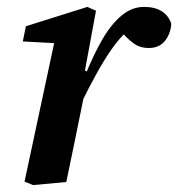

<svg xmlns="http://www.w3.org/2000/svg" viewBox="-20 -527 516 556"><path d="M212 -222 205 -312H228Q251 -369 276.5 -413Q302 -457 332 -482Q362 -507 397 -507Q429 -507 449 -494Q469 -481 476 -458Q474 -429 457.5 -408.5Q441 -388 411 -388Q387 -388 370.5 -399Q354 -410 336 -430L321 -448L374 -438L346 -435Q323 -413 302.5 -383.5Q282 -354 260 -314.5Q238 -275 212 -222ZM51 -1 143 -431 175 -400 46 -407 55 -451 233 -507 258 -496 226 -323 237 -317 219 -229Q207 -170 195.5 -113.5Q184 -57 172 0L76 9Z"/></svg>

Font: Source Serif 4 SemiBold
Style: Italic
Weight: 600
Italic angle: -12°
Designer: Frank Grießhammer
Foundry: Adobe Systems Incorporated
Version: Version 4.004;hotconv 1.0.116;makeotfexe 2.5.65601